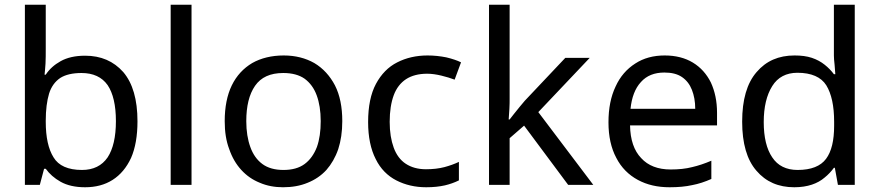

<svg xmlns="http://www.w3.org/2000/svg" viewBox="-20 -780 3711 810"><path d="M173 -760V-575C173 -552 173 -531 172 -512C171 -492 169 -476 168 -465H173C188 -488 209 -507 236 -522C263 -537 297 -545 339 -545C406 -545 459 -522 500 -476C540 -429 560 -360 560 -268C560 -207 551 -155 533 -114C514 -73 488 -42 455 -21C422 0 383 10 339 10C297 10 263 2 236 -13C209 -28 188 -47 173 -68H166L148 0H85V-760H173ZM324 -472C286 -472 256 -465 234 -451C212 -436 196 -414 187 -385C178 -355 173 -317 173 -271V-267C173 -201 184 -151 206 -116C227 -81 267 -63 326 -63C374 -63 410 -81 434 -116C457 -151 469 -202 469 -269C469 -336 457 -387 434 -421C410 -455 373 -472 324 -472Z M788 -760V0H700V-760H788Z M1424 -269C1424 -224 1418 -185 1407 -151C1395 -116 1378 -87 1357 -63C1335 -39 1308 -21 1278 -9C1247 4 1212 10 1174 10C1139 10 1106 4 1076 -9C1046 -21 1020 -39 998 -63C976 -87 959 -116 947 -151C934 -185 928 -224 928 -269C928 -328 938 -379 958 -420C978 -461 1007 -492 1044 -514C1081 -535 1126 -546 1177 -546C1226 -546 1269 -535 1306 -514C1343 -492 1372 -460 1393 -420C1414 -379 1424 -328 1424 -269ZM1019 -269C1019 -227 1025 -190 1036 -160C1047 -129 1064 -105 1087 -88C1110 -71 1140 -63 1176 -63C1212 -63 1242 -71 1265 -88C1288 -105 1305 -129 1317 -160C1328 -191 1333 -227 1333 -269C1333 -312 1327 -348 1316 -378C1305 -408 1288 -431 1265 -448C1242 -464 1212 -472 1175 -472C1120 -472 1081 -454 1056 -418C1031 -382 1019 -332 1019 -269Z M1778 10C1731 10 1689 0 1652 -19C1615 -38 1585 -68 1565 -109C1544 -150 1533 -202 1533 -265C1533 -331 1544 -385 1566 -426C1588 -467 1618 -498 1656 -517C1693 -536 1736 -546 1784 -546C1811 -546 1838 -543 1863 -538C1888 -532 1909 -525 1925 -517L1898 -444C1882 -450 1863 -456 1842 -461C1821 -466 1801 -469 1782 -469C1746 -469 1716 -461 1693 -446C1670 -431 1652 -408 1641 -378C1630 -348 1624 -311 1624 -266C1624 -223 1630 -187 1641 -157C1652 -127 1669 -104 1692 -89C1715 -74 1743 -66 1777 -66C1806 -66 1832 -69 1855 -75C1877 -81 1897 -88 1916 -97V-19C1898 -10 1878 -3 1857 2C1835 7 1809 10 1778 10Z M2130 -760V-363C2130 -352 2130 -338 2129 -321C2128 -304 2127 -289 2126 -276H2130C2134 -281 2140 -289 2148 -299C2156 -309 2164 -319 2173 -330C2181 -340 2188 -348 2194 -355L2365 -536H2468L2251 -307L2483 0H2377L2191 -250L2130 -197V0H2043V-760H2130Z M2784 -546C2830 -546 2870 -536 2903 -516C2936 -496 2961 -468 2979 -432C2996 -395 3005 -353 3005 -304V-251H2638C2639 -190 2655 -144 2685 -113C2714 -81 2756 -65 2809 -65C2843 -65 2873 -68 2900 -75C2926 -81 2953 -90 2981 -102V-25C2954 -13 2927 -4 2900 1C2873 7 2842 10 2805 10C2754 10 2710 0 2671 -21C2632 -42 2601 -73 2580 -114C2558 -155 2547 -205 2547 -264C2547 -323 2557 -373 2577 -415C2596 -457 2624 -489 2660 -512C2695 -535 2737 -546 2784 -546ZM2783 -474C2741 -474 2708 -461 2684 -434C2659 -407 2645 -369 2640 -321H2913C2913 -352 2908 -378 2899 -401C2890 -424 2876 -442 2857 -455C2838 -468 2813 -474 2783 -474Z M3331 10C3264 10 3211 -13 3171 -60C3131 -106 3111 -175 3111 -267C3111 -359 3131 -429 3172 -476C3212 -523 3265 -546 3332 -546C3360 -546 3384 -543 3405 -536C3426 -529 3444 -519 3459 -507C3474 -495 3487 -482 3498 -467H3504C3503 -476 3502 -489 3501 -506C3499 -523 3498 -536 3498 -546V-760H3586V0H3515L3502 -72H3498C3487 -57 3474 -43 3459 -31C3444 -18 3426 -8 3405 -1C3384 6 3359 10 3331 10ZM3345 -63C3402 -63 3442 -79 3465 -110C3488 -141 3499 -187 3499 -250V-266C3499 -333 3488 -384 3466 -420C3444 -455 3403 -473 3344 -473C3297 -473 3261 -454 3238 -417C3214 -379 3202 -328 3202 -265C3202 -201 3214 -151 3238 -116C3261 -81 3297 -63 3345 -63Z"/></svg>

Font: NameLogos Sans
Style: Regular
Weight: 500
Version: Version 0.1